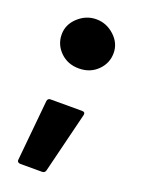

<svg xmlns="http://www.w3.org/2000/svg" viewBox="-119 -549 519 709"><g transform="rotate(20 140.0 -195.0)"><path d="M33 -398Q33 -437 64 -465.5Q95 -494 135 -494Q175 -494 206 -465.5Q237 -437 237 -398Q237 -358 208 -329.5Q179 -301 135 -301Q91 -301 62 -329.5Q33 -358 33 -398ZM76 -158H200Q214 -158 211 -145L152 94Q149 104 138 104H53Q47 104 43.5 100.5Q40 97 41 91L64 -147Q66 -158 76 -158Z"/></g></svg>

Font: BARLOWEXTRABOLD
Style: Regular
Weight: 800
Designer: Jeremy Tribby
Foundry: Tribby Type
Version: Version 1.422